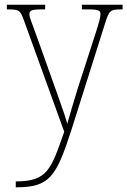

<svg xmlns="http://www.w3.org/2000/svg" viewBox="-20 -556 541 816"><path d="M47 215V240H48C189 240 218 198 282 1L426 -455C444 -512 448 -516 497 -516H501V-536H328V-516H359C403 -516 407 -509 407 -495C407 -481 399 -455 389 -423L311 -182C292 -119 277 -71 266 -30C255 -72 226 -147 202 -217L132 -413C114 -462 105 -483 105 -495C105 -510 112 -516 155 -516H172V-536H9V-516H11C63 -516 66 -514 84 -463L253 4C197 163 183 215 47 215Z"/></svg>

Font: Noto Serif Thai SemiCondensed Thin
Style: Regular
Weight: 100
Width: 4
Designer: Monotype Design Team
Foundry: Monotype Imaging Inc.
Version: Version 2.002